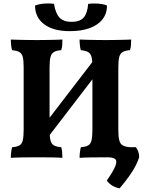

<svg xmlns="http://www.w3.org/2000/svg" viewBox="-20 -907 866 1107"><path d="M204.3 -47.5 162.1 -93.1 567.6 -621.3 613.8 -581.4ZM42.4 3Q42.4 -13.1 44.5 -30.1Q46.5 -47.1 50 -58.3Q77 -60.3 91.5 -68.3Q106 -76.3 111.2 -97.4Q116.4 -118.5 116.4 -158.3V-518.7Q116.4 -558.5 111.2 -578.5Q106 -598.6 91.5 -606.9Q77 -615.2 49.5 -617.7Q46 -629.4 44.2 -646.1Q42.4 -662.9 42.4 -679Q60.4 -678 86.9 -677.5Q113.5 -677 142.3 -676.5Q171.1 -676 193.7 -676Q216.8 -676 243 -676.5Q269.3 -677 294.5 -677.5Q319.8 -678 339.8 -679Q339.8 -662.3 338.8 -647.2Q337.8 -632 332.7 -617.7Q306.2 -615.7 291.5 -607.4Q276.7 -599.2 271.3 -578.8Q265.8 -558.5 265.8 -518.7V-158.3Q265.8 -118.5 271.3 -97.4Q276.7 -76.3 291.7 -68.3Q306.7 -60.3 333.2 -58.3Q336.7 -47.7 338.3 -30.9Q339.8 -14.1 339.8 3Q314 1 277 0.5Q239.9 0 198.9 0Q157.9 0 115.5 0.5Q73.1 1 42.4 3ZM438.8 3Q438.8 -13.1 440.9 -30.1Q442.9 -47.1 446.4 -58.3Q473.4 -60.3 487.9 -68.3Q502.4 -76.3 507.6 -97.4Q512.8 -118.5 512.8 -158.3V-518.7Q512.8 -558.5 507.6 -578.5Q502.4 -598.6 487.9 -606.9Q473.4 -615.2 445.9 -617.7Q442.4 -629.4 440.6 -646.1Q438.8 -662.9 438.8 -679Q456.8 -678 483.3 -677.5Q509.9 -677 538.7 -676.5Q567.5 -676 590.1 -676Q613.1 -676 639.4 -676.5Q665.7 -677 690.9 -677.5Q716.2 -678 736.2 -679Q736.2 -662.3 735.2 -647.2Q734.2 -632 729.1 -617.7Q702.6 -615.7 687.8 -607.4Q673.1 -599.2 667.6 -578.8Q662.2 -558.5 662.2 -518.7V-158.3Q662.2 -118.5 667.9 -97.4Q673.6 -76.3 688.4 -68.3Q703.1 -60.3 729.6 -58.3Q733.1 -47.7 734.6 -30.9Q736.2 -14.1 736.2 3Q710.3 1 673.3 0.5Q636.3 0 595.3 0Q554.3 0 511.9 0.5Q469.5 1 438.8 3ZM382.4 -727.4Q287.8 -727.4 234.9 -766.9Q182.1 -806.3 182.1 -874.9Q203.3 -883.4 233.9 -886.2Q264.5 -888.9 291.2 -884.8Q300.2 -829.8 323.4 -805.4Q346.6 -781 392.4 -781Q440.4 -781 462.1 -805.4Q483.9 -829.8 488.4 -884.8Q514.6 -888.4 545.5 -886.1Q576.3 -883.9 597 -875.3Q597 -829.3 571.5 -796.2Q545.9 -763.1 498 -745.2Q450 -727.4 382.4 -727.4ZM669.5 179.2Q644 173.6 625.9 162.2Q607.7 150.9 596 133.6Q634.2 78.4 645.3 49.7Q656.4 21 644.5 10.5Q632.7 0 601.7 0V-58.3H763.2Q782.4 -34.4 782.4 0Q773.9 25.6 760.4 51.6Q747 77.6 725.2 108.1Q703.5 138.6 669.5 179.2Z"/></svg>

Font: Vollkorn
Style: Regular
Weight: 400
Designer: Friedrich Althausen
Foundry: Friedrich Althausen
Version: Version 5.001